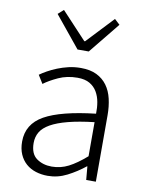

<svg xmlns="http://www.w3.org/2000/svg" viewBox="-91 -882 729 960"><g transform="rotate(10 273.5 -402.5)"><path d="M218 13Q186 13 157.5 4Q129 -5 108 -23.5Q87 -42 75 -69.5Q63 -97 63 -134Q63 -223 145 -269Q227 -315 403 -335Q404 -365 399 -393.5Q394 -422 380.5 -445Q367 -468 343 -482Q319 -496 281 -496Q228 -496 184.5 -476Q141 -456 113 -435L87 -477Q102 -488 123.5 -500Q145 -512 171 -522.5Q197 -533 226.5 -540Q256 -547 289 -547Q337 -547 369.5 -531Q402 -515 422.5 -487Q443 -459 452 -420.5Q461 -382 461 -338V0H412L406 -68H404Q363 -35 316 -11Q269 13 218 13ZM230 -36Q275 -36 315 -56.5Q355 -77 403 -119V-292Q325 -283 271 -269Q217 -255 183.5 -236Q150 -217 135.5 -192.5Q121 -168 121 -137Q121 -82 153 -59Q185 -36 230 -36ZM127 -793 155 -818 282 -682H286L414 -818L441 -793L313 -635H256Z"/></g></svg>

Font: Kinto Sans Light
Style: Regular
Weight: 300
Designer: Authors: Ryoko NISHIZUKA  (kana & ideographs); Paul D. Hunt (Latin, Greek & Cyrillic); Wenlong ZHANG  (bopomofo); Sandol
Foundry: Adobe Systems Incorporated, ookami Inc.
Version: Version 0.001